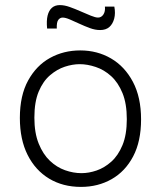

<svg xmlns="http://www.w3.org/2000/svg" viewBox="-20 -722 632 754"><path d="M298 12Q227 12 173 -20.5Q119 -53 88.5 -113.5Q58 -174 58 -259Q58 -347 90.5 -406Q123 -465 176.5 -494.5Q230 -524 295 -524Q362 -524 416 -492.5Q470 -461 502 -400.5Q534 -340 534 -253Q534 -167 503 -108Q472 -49 418.5 -18.5Q365 12 298 12ZM300 -42Q329 -42 359.5 -52.5Q390 -63 417 -87Q444 -111 461 -152Q478 -193 478 -254Q478 -315 461 -356.5Q444 -398 416.5 -423Q389 -448 356 -459Q323 -470 293 -470Q265 -470 234.5 -460Q204 -450 176.5 -426.5Q149 -403 132 -362.5Q115 -322 115 -260Q115 -200 132 -158Q149 -116 176 -90.5Q203 -65 235.5 -53.5Q268 -42 300 -42ZM373 -604Q354 -604 333.5 -611.5Q313 -619 292.5 -628.5Q272 -638 254.5 -645.5Q237 -653 226 -653Q216 -653 209 -644Q202 -635 203 -610H165Q162 -641 167 -661Q172 -681 184 -691.5Q196 -702 215 -702Q233 -702 254 -694.5Q275 -687 296.5 -677.5Q318 -668 336.5 -660.5Q355 -653 365 -653Q378 -653 386 -665Q394 -677 392 -696H429Q434 -670 428.5 -649Q423 -628 409.5 -616Q396 -604 373 -604Z"/></svg>

Font: Bricolage Grotesque ExtraLight
Style: Regular
Weight: 250
Designer: Mathieu Triay
Foundry: Atelier Triay
Version: Version 1.000;gftools[0.9.30]